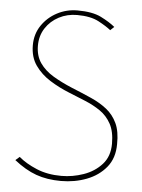

<svg xmlns="http://www.w3.org/2000/svg" viewBox="-50 -706 558 753"><g transform="rotate(5 229.0 -330.0)"><path d="M218 6Q163 6 120 -9.5Q77 -25 33 -60L49 -74Q77 -50 120 -32Q163 -14 218 -14Q262 -14 305 -29Q348 -44 376.5 -75.5Q405 -107 405 -157Q405 -205 388.5 -235Q372 -265 345 -283.5Q318 -302 285 -315.5Q252 -329 220 -342Q180 -358 144 -380.5Q108 -403 85 -435.5Q62 -468 62 -515Q62 -559 85 -593Q108 -627 145 -646.5Q182 -666 225 -666Q284 -666 318 -649Q352 -632 374 -614L359 -600Q342 -614 310 -631Q278 -648 225 -648Q186 -648 153.5 -631Q121 -614 101.5 -584Q82 -554 82 -515Q82 -475 101.5 -447Q121 -419 154.5 -399Q188 -379 229 -362Q271 -345 307 -329Q343 -313 369.5 -292Q396 -271 411 -239Q426 -207 425 -157Q425 -102 395.5 -66Q366 -30 319 -12Q272 6 218 6Z"/></g></svg>

Font: Lil Grotesk Thin
Style: Regular
Weight: 100
Designer: Bastien Sozeau
Foundry: NBR — Bastien Sozeau
Version: Version 3.003; ttfautohint (v1.8.4.7-5d5b);gftools[0.9.33]